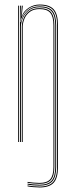

<svg xmlns="http://www.w3.org/2000/svg" viewBox="-20 -625 333 845"><path d="M154.2 200Q143 200 126.1 198.6Q109.2 197.2 101.2 195V191Q110 193.2 126.6 194.6Q143.2 196 154.2 196Q195.5 196 213.4 176Q231.2 156 231.2 110V-514Q231.2 -560.8 213.4 -580.9Q195.5 -601 154.2 -601Q126.2 -601 104.6 -585.6Q83 -570.2 74 -542.5H72L75.8 -600H80V-596.2L75.8 -555.5H76.8Q85.5 -577.8 107.4 -591.4Q129.2 -605 154.2 -605Q197.8 -605 216.5 -583.9Q235.2 -562.8 235.2 -514V110Q235.2 158.2 216.5 179.1Q197.8 200 154.2 200ZM60 0V-600H64V0ZM154.2 192Q144 192 127 190.8Q110 189.5 101.2 187.2V183.2Q110 185 126.4 186.5Q142.8 188 154.2 188Q191.2 188 207.2 169.9Q223.2 151.8 223.2 110V-514Q223.2 -556.5 207.2 -574.8Q191.2 -593 154.2 -593Q124.8 -593 106.8 -579Q88.8 -565 80.6 -545.4Q72.5 -525.8 72 -508.8V0H68V-600H72L70 -527.8H72Q77.8 -556.5 99.4 -576.8Q121 -597 154.2 -597Q193.5 -597 210.4 -577.8Q227.2 -558.5 227.2 -514V110Q227.2 153.8 210.4 172.9Q193.5 192 154.2 192ZM154.2 184Q142.8 184 126.6 182.6Q110.5 181.2 101.2 179.5V175.5Q110.5 177.2 126.5 178.6Q142.5 180 154.2 180Q187 180 201.1 163.8Q215.2 147.5 215.2 110V-514Q215.2 -552 201.1 -568.5Q187 -585 154.2 -585Q127.5 -585 111.4 -572.9Q95.2 -560.8 87.9 -543.1Q80.5 -525.5 80 -508.8V0H76V-508.8Q76.5 -525.8 84 -544.4Q91.5 -563 108.5 -576Q125.5 -589 154.2 -589Q189.2 -589 204.2 -571.6Q219.2 -554.2 219.2 -514V110Q219.2 149.5 204.2 166.8Q189.2 184 154.2 184Z"/></svg>

Font: Big Shoulders Inline Display Thin
Style: Regular
Weight: 100
Designer: Patric King
Foundry: XO Type Co
Version: Version 1.000